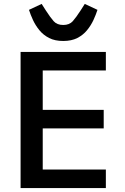

<svg xmlns="http://www.w3.org/2000/svg" viewBox="-20 -964 640 984"><path d="M522.5 0H85.5V-698H522.5V-603H199V-401H511.5V-306H199V-95H522.5ZM304 -754Q261.5 -754 231.8 -769.2Q202 -784.5 182 -809Q162 -833.5 149.2 -861Q136.5 -888.5 128.5 -913.5L193.5 -944L214.5 -911Q238 -874.5 255.2 -855.2Q272.5 -836 304 -836Q335.5 -836 352.8 -855.2Q370 -874.5 393.5 -911L414.5 -944L479.5 -913.5Q471.5 -888.5 458.8 -861Q446 -833.5 426 -809Q406 -784.5 376.2 -769.2Q346.5 -754 304 -754Z"/></svg>

Font: Lilex Medium
Style: Regular
Weight: 500
Designer: Mike Abbink, Paul van der Laan, Pieter van Rosmalen, Mikhael Khrustik
Foundry: Mikhael Khrustik
Version: Version 1.100